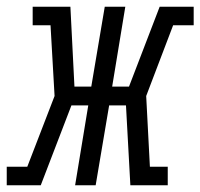

<svg xmlns="http://www.w3.org/2000/svg" viewBox="-60 -550 595 570"><path d="M-40 0V-55H21L102 -265L90 -475H37V-530H149L161 -293H211L251 -530H312L273 -293H323L414 -530H515V-475H454L374 -265L385 -55H438V0H327L314 -237H264L224 0H163L202 -237H152L61 0Z"/></svg>

Font: Iosevka Curly Slab LtObl
Style: Regular
Weight: 300
Italic angle: -9°
Monospace: yes
Designer: Belleve Invis
Foundry: Belleve Invis
Version: Version 11.0.0; ttfautohint (v1.8.3)